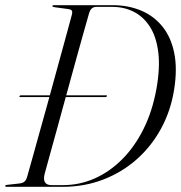

<svg xmlns="http://www.w3.org/2000/svg" viewBox="-24 -720 698 740"><path d="M51 -349.5Q51.5 -350.5 52.8 -351.5Q54 -352.5 55.5 -352.5H386Q387.5 -352.5 388.2 -351.5Q389 -350.5 388 -349.5Q387.5 -348 386.5 -347Q385.5 -346 384 -346H53.5Q52 -346 51.2 -347Q50.5 -348 51 -349.5ZM-4 -3.5Q-4 -5.5 -2.2 -6.2Q-0.5 -7 3 -7.5L48 -12.5Q58.5 -13.5 64.8 -16.5Q71 -19.5 74.8 -25Q78.5 -30.5 81 -40Q92 -78 103.8 -121Q115.5 -164 128.5 -210.2Q141.5 -256.5 154.8 -304.2Q168 -352 181 -399.8Q194 -447.5 206.8 -493.8Q219.5 -540 231 -582.2Q242.5 -624.5 252.5 -661.5Q256 -674 252.8 -679Q249.5 -684 236 -685.5L188 -692Q181.5 -693 179.8 -693.8Q178 -694.5 178 -696.5Q178 -698.5 179.2 -699.2Q180.5 -700 183 -700H410Q470 -700 519.2 -679.5Q568.5 -659 601.8 -618Q635 -577 647.5 -516Q660 -455 647 -374Q634 -293 597 -224.8Q560 -156.5 503.2 -106.2Q446.5 -56 374 -28Q301.5 0 217.5 0H2Q-1 0 -2.5 -1Q-4 -2 -4 -3.5ZM219 -6.5Q282.5 -6.5 340.8 -32.2Q399 -58 447.2 -106.5Q495.5 -155 529.5 -223.5Q563.5 -292 579 -378Q593.5 -459.5 586 -519Q578.5 -578.5 553.8 -617Q529 -655.5 491.8 -674.5Q454.5 -693.5 409 -693.5H346.5Q337 -693.5 329.8 -687.5Q322.5 -681.5 318.5 -666Q307.5 -627 295.2 -584Q283 -541 270.5 -495.2Q258 -449.5 245 -402.5Q232 -355.5 219.2 -308.8Q206.5 -262 194.2 -217.2Q182 -172.5 170.2 -130.5Q158.5 -88.5 148.5 -51.5Q142.5 -29.5 149 -18Q155.5 -6.5 174.5 -6.5Z"/></svg>

Font: Fraunces 120pt Light
Style: Italic
Weight: 300
Italic angle: -16°
Version: Version 1.000;[b76b70a41]